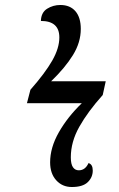

<svg xmlns="http://www.w3.org/2000/svg" viewBox="-20 -740 477 770"><path d="M268 10Q230 10 205.5 -17Q181 -44 181 -89Q181 -148 216 -209.5Q251 -271 308 -326H88L102 -380Q161 -447 189.5 -497Q218 -547 218 -590Q218 -656 144 -656Q145 -690 169 -705Q193 -720 222 -720Q261 -720 282.5 -695Q304 -670 304 -624Q304 -570 272.5 -519Q241 -468 185 -414H404L392 -359Q332 -292 298 -231.5Q264 -171 264 -109Q264 -82 272.5 -69.5Q281 -57 296 -57Q322 -57 335 -86Q352 -81 352 -56Q352 -29 332 -9.5Q312 10 268 10Z"/></svg>

Font: Noto Serif ExtraCondensed Medium
Style: Italic
Weight: 500
Width: 2
Italic angle: -12°
Designer: Monotype Design Team
Foundry: Monotype Imaging Inc.
Version: Version 2.013; ttfautohint (v1.8.4.7-5d5b)